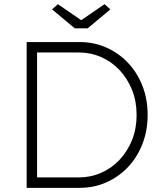

<svg xmlns="http://www.w3.org/2000/svg" viewBox="-20 -902 779 922"><path d="M108 0V-700H363Q431 -700 490 -674Q549 -648 593.5 -601.5Q638 -555 663.5 -491Q689 -427 689 -350Q689 -274 663.5 -209.5Q638 -145 593.5 -98.5Q549 -52 490 -26Q431 0 363 0ZM158 -33 144 -50H358Q415 -50 465.5 -72Q516 -94 554 -134.5Q592 -175 614 -229.5Q636 -284 636 -350Q636 -416 614 -470.5Q592 -525 554 -565.5Q516 -606 465.5 -628Q415 -650 358 -650H141L158 -665ZM339 -766 230 -857 258 -882 370 -805 482 -882 510 -857 401 -766Z"/></svg>

Font: Mach ExtraLight
Style: Regular
Weight: 250
Version: Version 1.002